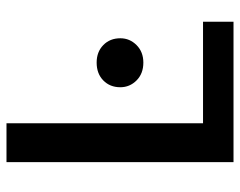

<svg xmlns="http://www.w3.org/2000/svg" viewBox="-94 -646 740 592"><g transform="rotate(-90 276.0 -350.0)"><path d="M72 0V-700H192V-94H505V0ZM379 -278Q345 -278 324 -299Q303 -320 303 -349Q303 -381 324 -401.5Q345 -422 379 -422Q412 -422 433 -401.5Q454 -381 454 -349Q454 -320 433 -299Q412 -278 379 -278Z"/></g></svg>

Font: DM Sans 12pt SemiBold
Style: Regular
Weight: 600
Version: Version 4.004;gftools[0.9.30]